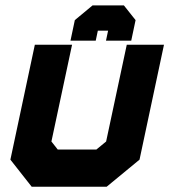

<svg xmlns="http://www.w3.org/2000/svg" viewBox="-20 -710 644 730"><path d="M100.5 0 19.5 -103 112.5 -540H254L175.5 -172L199.5 -141.5H346.5L383.5 -172L462 -540H603.5L510.5 -103L385.5 0ZM155.5 -71H364L449.5 -146L518.5 -470L449.5 -146L364 -71H155.5L98.5 -146.5L167.5 -470L98.5 -146.5ZM451 -689.5 495.5 -633.5 479 -555.5H383L391 -593.5H352L344 -555.5H248L264.5 -633.5L332 -689.5ZM416 -645.5H348L307 -609.5L304.5 -596.5L307 -609.5L348 -645.5H416L441 -609.5L438.5 -596.5L441 -609.5Z"/></svg>

Font: Tourney Black
Style: Italic
Weight: 900
Italic angle: -12°
Version: Version 1.015